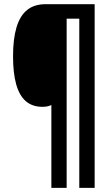

<svg xmlns="http://www.w3.org/2000/svg" viewBox="-20 -780 540 927"><path d="M437 127H362.8V-689.9H301.8V127H228V-272.9Q218.8 -268.6 208.3 -266.4Q197.8 -264.2 185.1 -264.2Q136.7 -264.2 105.2 -291Q73.7 -317.9 58.3 -372.3Q43 -426.8 43 -508.8Q43 -591.8 59.6 -647.7Q76.2 -703.6 110.8 -731.7Q145.5 -759.8 200.2 -759.8H437Z"/></svg>

Font: Open Sans Condensed
Style: Regular
Weight: 400
Width: 3
Designer: Monotype Design Team
Foundry: Monotype Imaging Inc.
Version: Version 3.000